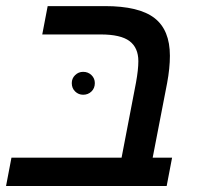

<svg xmlns="http://www.w3.org/2000/svg" viewBox="-30 -622 662 642"><path d="M545.4 -94.7 527.3 0H-9.8L8.3 -94.7H376.5L424.8 -346.2Q432.6 -389.2 432.6 -417.5Q432.6 -462.4 403.1 -484.6Q373.5 -506.8 306.6 -506.8H111.3L129.4 -601.6H320.8Q434.6 -601.6 486.3 -561.8Q538.1 -522 538.1 -435.5Q538.1 -394 528.8 -344.2L480.5 -94.7ZM210 -344.2Q210 -359.9 221.2 -370.8Q232.4 -381.8 248 -381.8Q264.6 -381.8 275.9 -370.8Q287.1 -359.9 287.1 -344.2Q287.1 -327.1 275.9 -316.2Q264.6 -305.2 248 -305.2Q232.4 -305.2 221.2 -316.2Q210 -327.1 210 -344.2Z"/></svg>

Font: Arimo Medium
Style: Italic
Weight: 500
Italic angle: -12°
Designer: Steve Matteson
Foundry: Monotype Imaging Inc.
Version: Version 1.33